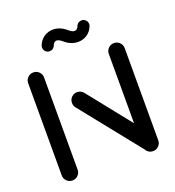

<svg xmlns="http://www.w3.org/2000/svg" viewBox="-124 -768 789 866"><g transform="rotate(-20 270.5 -335.0)"><path d="M77 0Q61.1 0 50 -11.1Q38.9 -22.2 38.9 -38.1V-480.4Q38.9 -496.3 50 -507.4Q61.1 -518.5 77 -518.5Q93 -518.5 104.1 -507.4Q115.2 -496.3 115.2 -480.4V-38.1Q115.2 -22.2 104.1 -11.1Q93 0 77 0ZM194.1 -329.3Q194.1 -345.2 205.2 -356.3Q216.3 -367.4 232.2 -367.4Q241.1 -367.4 249.1 -363.5Q257 -359.6 262.2 -353L496.3 -59.3L437 -11.9L202.2 -305.6Q194.1 -315.6 194.1 -329.3ZM464.1 0Q448.1 0 437 -11.1Q425.9 -22.2 425.9 -38.1V-480.4Q425.9 -496.3 437 -507.4Q448.1 -518.5 464.1 -518.5Q480 -518.5 491.1 -507.4Q502.2 -496.3 502.2 -480.4V-38.1Q502.2 -22.2 491.1 -11.1Q480 0 464.1 0ZM361.5 -664.8Q373 -664.8 380.9 -656.9Q388.9 -648.9 388.9 -637.4Q388.9 -632.6 387 -627.8Q378.1 -604.4 358.7 -591.5Q339.3 -578.5 315.2 -578.5Q299.3 -578.5 283.1 -584.6Q267 -590.7 252.6 -603.3Q235.9 -617.8 224.8 -617.8Q212.2 -617.8 205.6 -600.7Q202.6 -593 195.7 -588Q188.9 -583 180 -583Q168.5 -583 160.6 -590.9Q152.6 -598.9 152.6 -610.4Q152.6 -615.2 154.4 -620Q163.3 -643.3 182.8 -656.7Q202.2 -670 226.3 -670Q259.3 -670 288.9 -644.8Q305.2 -630.4 316.7 -630.4Q330 -630.4 335.9 -647Q338.9 -654.8 345.7 -659.8Q352.6 -664.8 361.5 -664.8Z"/></g></svg>

Font: 26F Galaxy Sans
Style: Bold
Weight: 700
Designer: C₂₉H₂₅N₃O₅
Version: Version 1.100